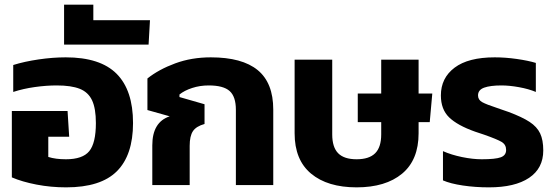

<svg xmlns="http://www.w3.org/2000/svg" viewBox="-20 -797 2391 827"><path d="M31 -33V-319H271L278 -208H188V-121Q219 -111 264 -111Q336 -111 364.5 -146Q393 -181 393 -267Q393 -330 376.5 -365Q360 -400 323.5 -414.5Q287 -429 224 -429Q179 -429 129.5 -422Q80 -415 37 -401V-517Q85 -532 146 -541Q207 -550 263 -550Q412 -550 482.5 -479Q553 -408 553 -267Q553 -129 483.5 -59.5Q414 10 265 10Q199 10 137 -2Q75 -14 31 -33Z M256 -777H382V-710H626L620 -605H256Z M636 -171Q636 -271 711 -296L615 -323V-459Q664 -498 734.5 -524Q805 -550 888 -550Q1023 -550 1090 -495Q1157 -440 1157 -325V0H996V-324Q996 -381 969 -405Q942 -429 879 -429Q841 -429 807.5 -418Q774 -407 753 -390V-379L861 -348V-263Q825 -253 811 -232Q797 -211 797 -169V0H636Z M1249 -223V-540H1411V-218Q1411 -163 1436.5 -137Q1462 -111 1516 -111Q1570 -111 1596 -137Q1622 -163 1622 -218V-271H1521V-394H1622V-540H1783V-394H1842L1831 -271H1783V-223Q1783 -108 1712 -49Q1641 10 1516 10Q1391 10 1320 -49Q1249 -108 1249 -223Z M1888 -20V-146Q1924 -130 1970 -120.5Q2016 -111 2055 -111Q2114 -111 2137 -119.5Q2160 -128 2160 -151Q2160 -174 2141 -185.5Q2122 -197 2065 -217L2026 -230Q1950 -257 1914.5 -291.5Q1879 -326 1879 -386Q1879 -461 1938 -505.5Q1997 -550 2111 -550Q2157 -550 2206 -543Q2255 -536 2288 -526V-401Q2257 -414 2215.5 -421.5Q2174 -429 2140 -429Q2092 -429 2065.5 -419.5Q2039 -410 2039 -386Q2039 -367 2057 -357Q2075 -347 2121 -332Q2129 -329 2141 -325Q2153 -321 2170 -315Q2229 -293 2261 -272Q2293 -251 2306.5 -222.5Q2320 -194 2320 -149Q2320 -72 2259 -31Q2198 10 2086 10Q2027 10 1973.5 2Q1920 -6 1888 -20Z"/></svg>

Font: Kanit SemiBold
Style: Regular
Weight: 600
Designer: Katatrad Team
Foundry: CadsonDemak
Version: Version 1.030